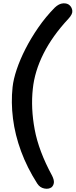

<svg xmlns="http://www.w3.org/2000/svg" viewBox="-20 -797 468 1176"><path d="M296 350Q278 363 251 357.5Q224 352 208 327Q146 230 109 129.5Q72 29 59.5 -70.5Q47 -170 57 -263Q62 -311 82.5 -372Q103 -433 136.5 -498.5Q170 -564 215 -629Q260 -694 315 -750Q341 -775 367 -776.5Q393 -778 407 -764Q421 -751 423 -730.5Q425 -710 399 -682Q301 -577 246.5 -468.5Q192 -360 181 -253Q168 -135 192.5 -3.5Q217 128 299 279Q312 305 310 322Q308 339 296 350Z"/></svg>

Font: Edu NSW ACT Foundation
Style: Bold
Weight: 700
Version: Version 1.003